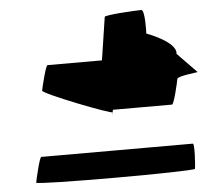

<svg xmlns="http://www.w3.org/2000/svg" viewBox="-48 -689 807 731"><g transform="rotate(-5 356.0 -324.0)"><path d="M62 -18C60 -8 667 -8 669 -18C671 -29 677 -114 669 -114H90C83 -114 64 -29 62 -18ZM115 -365C113 -354 374 -252 375 -260C375 -260 370 -223 377 -269H603C611 -269 630 -354 632 -365C634 -376 719 -384 711 -384L637 -460C644 -506 529 -547 529 -547C530 -554 532 -638 518 -638C502 -638 378 -632 377 -624L352 -460H144C137 -460 117 -376 115 -365Z"/></g></svg>

Font: Ampere
Style: SCSuExtIta
Weight: 400
Version: Version 1